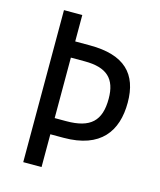

<svg xmlns="http://www.w3.org/2000/svg" viewBox="-108 -792 726 871"><g transform="rotate(15 255.0 -357.0)"><path d="M472 -383C472 -518 402 -590 239 -590H170V-714H84V0H170V-154H232C406 -154 472 -249 472 -383ZM224 -230H170V-514H235C339 -514 384 -472 384 -378C384 -274 338 -230 224 -230Z"/></g></svg>

Font: Noto Sans Oriya Cond
Style: Regular
Weight: 400
Width: 3
Designer: Amélie Bonet and Sol Matas
Foundry: Google LLC
Version: Version 2.006